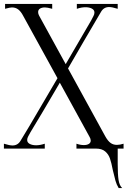

<svg xmlns="http://www.w3.org/2000/svg" viewBox="-30 -760 652 982"><path d="M572 0V78Q572 133 576.5 161Q581 189 595 202H577Q566 184 560.5 164Q555 144 547 110Q540 73 532.5 51Q525 29 508 14.5Q491 0 461 0H361V-25Q381 -18 399 -18Q415 -18 424.5 -24Q434 -30 434 -41Q434 -50 428 -60L276 -337Q178 -169 126 -84L114 -62Q109 -53 109 -44Q109 -31 122 -24Q135 -17 155 -17Q175 -17 199 -25V0H-10V-25Q19 -16 34 -16Q61 -16 75 -40L119 -113L264 -360L88 -680Q77 -701 63.5 -711.5Q50 -722 31 -722Q21 -722 -4 -715V-740H237V-715Q212 -722 200 -722Q184 -722 174.5 -716Q165 -710 165 -698Q165 -689 170 -680L306 -432L436 -655L448 -678Q453 -687 453 -696Q453 -709 440 -716Q427 -723 407 -723Q387 -723 363 -715V-740H572V-715Q543 -724 528 -724Q501 -724 487 -700Q398 -549 318 -410L505 -69L510 -60Q522 -39 535.5 -29Q549 -19 568 -19Q583 -19 602 -25V0Z"/></svg>

Font: Viaoda Libre
Style: Regular
Weight: 400
Designer: Gydient
Version: Version 2.000